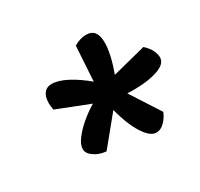

<svg xmlns="http://www.w3.org/2000/svg" viewBox="-94 -813 647 621"><g transform="rotate(-30 230.0 -503.0)"><path d="M457 -531Q460 -522 460 -515Q460 -489 421 -477Q378 -463 310 -466L381 -356Q370 -330 352 -317Q341 -309 329 -309Q309 -309 290 -335Q263 -370 244 -442L158 -337Q130 -340 113 -353Q95 -365 95 -382Q95 -398 110 -418Q139 -457 197 -493L77 -540Q74 -554 74 -565Q74 -578 77 -588Q86 -615 113 -615Q137 -615 169.5 -598Q202 -581 235 -553L243 -683Q266 -697 289 -697Q329 -697 329 -646Q329 -603 305 -538L430 -570Q452 -550 457 -531Z"/></g></svg>

Font: Sansita
Style: Italic
Weight: 400
Italic angle: -11°
Designer: Pablo Cosgaya
Foundry: Omnibus-Type
Version: Version 1.006